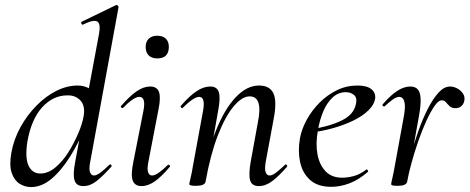

<svg xmlns="http://www.w3.org/2000/svg" viewBox="-20 -746 1905 779"><path d="M106 13Q81 13 59.5 -0.5Q38 -14 27.5 -44.5Q17 -75 26 -126Q36 -181 63 -230Q90 -279 128 -317.5Q166 -356 209 -377.5Q252 -399 295 -399Q324 -399 348.5 -383.5Q373 -368 376 -332L332 -246Q302 -171 265.5 -112.5Q229 -54 189 -20.5Q149 13 106 13ZM144 -42Q175 -42 204.5 -66.5Q234 -91 257.5 -128.5Q281 -166 297.5 -205Q314 -244 319 -273Q327 -315 307 -337.5Q287 -360 253 -359Q195 -359 151 -310.5Q107 -262 91 -171Q81 -105 96 -73.5Q111 -42 144 -42ZM318 9Q290 9 282.5 -14Q275 -37 285 -89L382 -610Q389 -649 375 -658.5Q361 -668 316 -646Q312 -645 310 -651Q308 -657 312 -658L450 -725Q454 -727 458 -723Q462 -719 461 -717L346 -89Q340 -59 345.5 -46.5Q351 -34 361 -34Q372 -34 388 -46Q404 -58 423 -77Q427 -81 431 -77Q435 -73 431 -69Q398 -32 372 -11.5Q346 9 318 9Z M554 9Q527 9 518.5 -13.5Q510 -36 521 -89L562 -297Q573 -353 545 -353Q534 -353 517 -341.5Q500 -330 480 -309Q477 -305 472.5 -309.5Q468 -314 472 -317Q507 -357 535 -376Q563 -395 589 -395Q617 -395 625 -373Q633 -351 623 -302L582 -89Q576 -59 581 -46.5Q586 -34 597 -34Q608 -34 624.5 -45.5Q641 -57 660 -76Q664 -80 668 -75.5Q672 -71 668 -68Q636 -30 608.5 -10.5Q581 9 554 9ZM618 -509Q596 -509 583.5 -521Q571 -533 571 -556Q571 -577 583.5 -589Q596 -601 618 -601Q641 -601 653 -589Q665 -577 665 -556Q665 -509 618 -509Z M1030 9Q1002 9 995 -14Q988 -37 997 -89L1026 -248Q1048 -355 993 -355Q962 -355 928 -314.5Q894 -274 864 -197Q834 -120 814 -9L800 -10Q821 -127 855.5 -214.5Q890 -302 935.5 -350.5Q981 -399 1031 -399Q1074 -399 1089 -368Q1104 -337 1091 -267L1058 -89Q1053 -59 1058 -46.5Q1063 -34 1074 -34Q1085 -34 1100.5 -46Q1116 -58 1136 -77Q1139 -81 1143 -77Q1147 -73 1144 -69Q1112 -32 1085 -11.5Q1058 9 1030 9ZM775 8Q759 8 753.5 6Q748 4 748 1Q748 -2 753.5 -25Q759 -48 763 -74L804 -297Q814 -353 788 -353Q777 -353 760 -341.5Q743 -330 722 -309Q719 -305 715 -309.5Q711 -314 714 -317Q749 -357 777.5 -376Q806 -395 833 -395Q860 -395 867.5 -373Q875 -351 866 -302L814 -9Q811 8 775 8Z M1324 12Q1269 12 1238 -16Q1207 -44 1197.5 -89Q1188 -134 1197 -185Q1204 -223 1225 -261Q1246 -299 1277 -330Q1308 -361 1347 -380Q1386 -399 1430 -399Q1468 -399 1486.5 -384.5Q1505 -370 1502 -345Q1498 -321 1474.5 -298Q1451 -275 1414 -257Q1377 -239 1331 -226Q1285 -213 1237 -208L1239 -221Q1314 -232 1365 -256.5Q1416 -281 1424 -324Q1430 -349 1416.5 -360.5Q1403 -372 1383 -372Q1353 -372 1330 -351Q1307 -330 1292 -295Q1277 -260 1270 -218Q1260 -164 1268 -120.5Q1276 -77 1301 -51Q1326 -25 1368 -25Q1391 -25 1416.5 -32Q1442 -39 1466 -58Q1468 -60 1471.5 -56Q1475 -52 1473 -49Q1435 -16 1397.5 -2Q1360 12 1324 12Z M1632 -9 1622 -10Q1631 -57 1645 -110Q1659 -163 1677 -213.5Q1695 -264 1716 -305Q1737 -346 1759.5 -370.5Q1782 -395 1806 -395Q1820 -395 1834.5 -387.5Q1849 -380 1858 -367Q1867 -354 1864 -338Q1862 -325 1852.5 -316Q1843 -307 1828 -307Q1813 -307 1804.5 -315Q1796 -323 1789.5 -331Q1783 -339 1772 -339Q1759 -339 1743 -316Q1727 -293 1710 -256Q1693 -219 1677.5 -174.5Q1662 -130 1650 -86.5Q1638 -43 1632 -9ZM1593 8Q1577 8 1572 6Q1567 4 1567 1Q1567 -2 1572.5 -26Q1578 -50 1582 -74L1618 -271Q1624 -304 1622.5 -321Q1621 -338 1615 -345.5Q1609 -353 1600 -353Q1588 -353 1572.5 -341.5Q1557 -330 1541 -315Q1538 -312 1534 -316Q1530 -320 1533 -323Q1565 -360 1592 -377.5Q1619 -395 1645 -395Q1664 -395 1674.5 -384Q1685 -373 1686.5 -347Q1688 -321 1680 -276L1632 -9Q1629 8 1593 8Z"/></svg>

Font: Cormorant Infant Light Medium
Style: Italic
Weight: 500
Italic angle: -10°
Version: Version 4.001